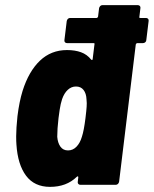

<svg xmlns="http://www.w3.org/2000/svg" viewBox="-20 -720 599 748"><path d="M559 -638 550 -564Q550 -559 546 -555.5Q542 -552 537 -552H515Q511 -552 509 -547L444 -12Q443 -7 439.5 -3.5Q436 0 431 0H293Q288 0 285 -3.5Q282 -7 283 -12L285 -29Q285 -36 279 -31Q239 8 175 8Q114 8 81.5 -35.5Q49 -79 44 -157Q43 -168 43 -189Q43 -219 48 -267Q55 -324 68 -366Q92 -442 135.5 -483.5Q179 -525 241 -525Q272 -525 295.5 -516.5Q319 -508 335 -488Q337 -486 339 -486.5Q341 -487 341 -490L348 -547Q350 -552 344 -552H241Q236 -552 233 -555.5Q230 -559 231 -564L240 -638Q241 -643 244.5 -646.5Q248 -650 253 -650H356Q360 -650 362 -655L366 -688Q367 -693 370.5 -696.5Q374 -700 379 -700H517Q522 -700 525 -696.5Q528 -693 527 -688L523 -655Q521 -650 527 -650H549Q554 -650 557 -646.5Q560 -643 559 -638ZM313 -260Q314 -268 316 -286.5Q318 -305 318 -318L317 -333Q316 -356 305.5 -369.5Q295 -383 276 -383Q258 -383 244 -370Q230 -357 222 -334Q216 -316 212.5 -292.5Q209 -269 208 -260Q203 -217 203 -187Q205 -163 215.5 -148.5Q226 -134 245 -134Q264 -134 278 -148.5Q292 -163 299 -187Q307 -211 313 -260Z"/></svg>

Font: Barlow Semi Condensed ExtraBold
Style: Italic
Weight: 800
Width: 4
Italic angle: -7°
Designer: Jeremy Tribby
Foundry: Tribby Type
Version: Version 1.408